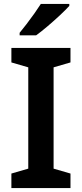

<svg xmlns="http://www.w3.org/2000/svg" viewBox="-20 -958 417 978"><path d="M339 0H38V-74L124 -99V-615L38 -640V-714H339V-640L253 -615V-99L339 -74ZM333 -938V-928Q316 -909 285.5 -880.5Q255 -852 222 -824Q189 -796 164 -778H80V-791Q95 -809 115 -835Q135 -861 154.5 -888.5Q174 -916 188 -938Z"/></svg>

Font: Noto Sans Cherokee SemiBold
Style: Regular
Weight: 600
Designer: Monotype Design Team
Foundry: Monotype Imaging Inc.
Version: Version 2.001; ttfautohint (v1.8.4.7-5d5b)